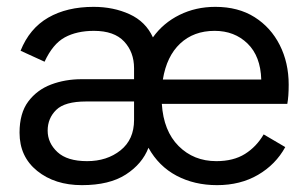

<svg xmlns="http://www.w3.org/2000/svg" viewBox="-20 -530 896 560"><path d="M219 10Q140 10 88.5 -31.5Q37 -73 37 -143Q37 -200 62.5 -234Q88 -268 129 -283.5Q170 -299 218 -299H371V-331Q371 -378 342 -409Q313 -440 254 -440Q204 -440 169 -421Q134 -402 110 -350L40 -382Q66 -447 120.5 -478.5Q175 -510 253 -510Q311 -510 358 -488.5Q405 -467 426 -421Q456 -463 503.5 -486.5Q551 -510 608 -510Q675 -510 722.5 -480Q770 -450 796 -398.5Q822 -347 822 -283Q822 -266 821 -252Q820 -238 818 -227H452Q457 -148 501 -104Q545 -60 611 -60Q661 -60 694.5 -81Q728 -102 749 -138L812 -101Q784 -50 732.5 -20Q681 10 613 10Q547 10 495 -17.5Q443 -45 413 -99Q395 -52 347 -21Q299 10 219 10ZM455 -298H742Q740 -366 702 -403Q664 -440 606 -440Q545 -440 505.5 -403Q466 -366 455 -298ZM234 -60Q292 -60 331.5 -91.5Q371 -123 371 -180V-234H231Q169 -234 144 -209.5Q119 -185 119 -149Q119 -113 147.5 -86.5Q176 -60 234 -60Z"/></svg>

Font: Prodigy Sans
Style: Regular
Weight: 400
Designer: Wei Huang
Foundry: Wei Huang
Version: Version 1.003; ttfautohint (v1.8.3)